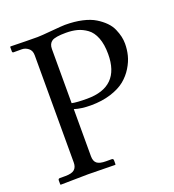

<svg xmlns="http://www.w3.org/2000/svg" viewBox="-122 -749 765 845"><g transform="rotate(-20 260.5 -326.5)"><path d="M186.5 -573.7V-319.8Q209 -314.9 257.8 -314.9Q411.6 -314.9 411.6 -468.3Q411.6 -513.7 399.4 -544.9Q387.2 -576.2 365.5 -591.8Q343.8 -607.4 320.6 -613.5Q297.4 -619.6 268.6 -619.6Q218.8 -619.6 202.6 -608.9Q186.5 -598.1 186.5 -573.7ZM106 -71.3V-573.7Q106 -595.7 91.8 -606.7Q77.6 -617.7 61.5 -617.7H23.4Q17.1 -617.7 17.1 -624V-644.5L19 -646.5Q99.6 -644.5 145.5 -644.5Q161.1 -644.5 212.6 -649.2Q264.2 -653.8 276.4 -653.8Q320.8 -653.8 356.7 -645.8Q392.6 -637.7 416 -623.3Q439.5 -608.9 456.1 -592Q472.7 -575.2 481.2 -555.4Q489.7 -535.6 493.4 -519Q497.1 -502.4 497.1 -485.8Q497.1 -458.5 490.5 -431.9Q483.9 -405.3 467 -377.7Q450.2 -350.1 424.6 -329.1Q398.9 -308.1 357.2 -294.9Q315.4 -281.7 263.2 -281.7Q218.8 -281.7 186.5 -292V-71.3Q186.5 -47.9 199.2 -37.8Q211.9 -27.8 241.2 -27.8H267.6Q275.9 -27.8 275.9 -19.5V-1L273.9 1Q187 -1 147.9 -1L19 1L17.1 -1V-19.5Q17.1 -27.8 24.9 -27.8H51.3Q81.1 -27.8 93.5 -38.6Q106 -49.3 106 -71.3Z"/></g></svg>

Font: Libertinage
Style: f
Weight: 400
Designer: OSP
Foundry: OSP
Version: Version 1.0; 2008; OFL relea